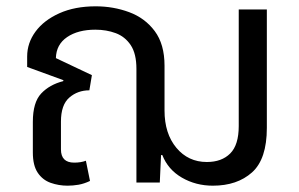

<svg xmlns="http://www.w3.org/2000/svg" viewBox="-20 -578 946 608"><path d="M194 10Q166 10 140.5 1Q115 -8 99.5 -31Q84 -54 84 -95V-192Q84 -254 110.5 -282Q137 -310 180 -321L181 -324L66 -366V-399Q66 -442 92.5 -478Q119 -514 168 -536Q217 -558 283 -558Q339 -558 389 -539.5Q439 -521 470 -479.5Q501 -438 501 -370V-228Q501 -155 538.5 -110Q576 -65 635 -65Q682 -65 709 -92Q736 -119 736 -179V-548H825V-173Q825 -74 778 -32Q731 10 654 10Q600 10 556 -15.5Q512 -41 494 -87H490L486 0H412V-360Q412 -408 394 -435Q376 -462 346.5 -473Q317 -484 282 -484Q227 -484 192.5 -460.5Q158 -437 157 -394L271 -340L263 -292Q226 -292 199.5 -269Q173 -246 173 -193V-105Q173 -63 215 -63Q236 -63 252 -69L265 -5Q246 4 228.5 7Q211 10 194 10Z"/></svg>

Font: Go Noto Kurrent-Regular
Style: Regular
Weight: 400
Designer: Monotype Design Team
Foundry: Monotype Imaging Inc.
Version: Version 2.012; ttfautohint (v1.8.4.7-5d5b)